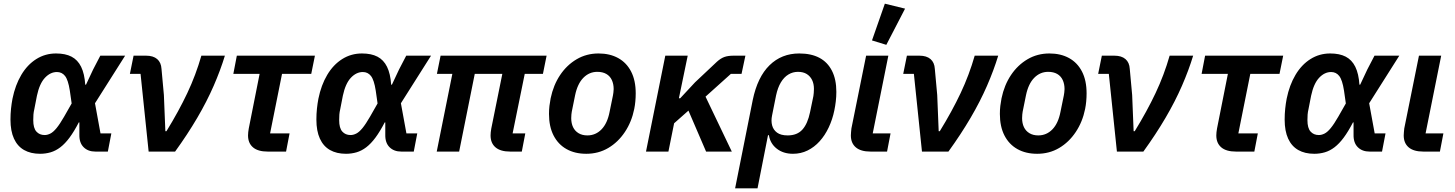

<svg xmlns="http://www.w3.org/2000/svg" viewBox="-20 -825 7919 1045"><path d="M586 -99 567 0H499Q459 0 435 -24Q411 -48 412 -92V-159H409Q383 -109 358.5 -76Q334 -43 308.5 -23.5Q283 -4 255.5 4Q228 12 198 12Q147 12 111 -8.5Q75 -29 56 -70.5Q37 -112 37 -174Q37 -205 40 -233.5Q43 -262 48 -288Q63 -362 96 -417.5Q129 -473 177.5 -503.5Q226 -534 285 -534Q336 -534 369.5 -516.5Q403 -499 421.5 -461.5Q440 -424 444 -364H448L487 -447L526 -522H661L497 -263L527 -99ZM223 -90Q238 -90 254 -98Q270 -106 288 -128Q306 -150 329 -190L370 -262L360 -332Q351 -390 334 -411.5Q317 -433 290 -433Q254 -433 224.5 -401.5Q195 -370 181 -304L167 -232Q163 -215 162 -201.5Q161 -188 161 -171Q161 -128 178 -109Q195 -90 223 -90Z M933 0H789L745 -423H687L707 -522H775Q814 -522 835.5 -503.5Q857 -485 859 -450L872 -308L880 -111H886Q953 -220 999.5 -318.5Q1046 -417 1076 -522H1204Q1180 -443 1143 -358Q1106 -273 1053.5 -183.5Q1001 -94 933 0Z M1537 0H1437Q1384 0 1357 -23Q1330 -46 1330 -88Q1330 -95 1331 -105.5Q1332 -116 1334 -126L1393 -423H1250L1269 -522H1694L1674 -423H1515L1450 -99H1556Z M2251 -99 2232 0H2164Q2124 0 2100 -24Q2076 -48 2077 -92V-159H2074Q2048 -109 2023.5 -76Q1999 -43 1973.5 -23.5Q1948 -4 1920.5 4Q1893 12 1863 12Q1812 12 1776 -8.5Q1740 -29 1721 -70.5Q1702 -112 1702 -174Q1702 -205 1705 -233.5Q1708 -262 1713 -288Q1728 -362 1761 -417.5Q1794 -473 1842.5 -503.5Q1891 -534 1950 -534Q2001 -534 2034.5 -516.5Q2068 -499 2086.5 -461.5Q2105 -424 2109 -364H2113L2152 -447L2191 -522H2326L2162 -263L2192 -99ZM1888 -90Q1903 -90 1919 -98Q1935 -106 1953 -128Q1971 -150 1994 -190L2035 -262L2025 -332Q2016 -390 1999 -411.5Q1982 -433 1955 -433Q1919 -433 1889.5 -401.5Q1860 -370 1846 -304L1832 -232Q1828 -215 1827 -201.5Q1826 -188 1826 -171Q1826 -128 1843 -109Q1860 -90 1888 -90Z M2820 0H2757Q2704 0 2677 -23Q2650 -46 2650 -88Q2650 -95 2651 -105.5Q2652 -116 2654 -126L2714 -423H2564L2479 0H2357L2442 -423H2358L2378 -522H2955L2935 -423H2836L2770 -99H2839Z M3171 12Q3109 12 3063.5 -13.5Q3018 -39 2993 -87.5Q2968 -136 2968 -205Q2968 -228 2970.5 -249Q2973 -270 2977 -290Q2992 -362 3028.5 -416.5Q3065 -471 3118.5 -502.5Q3172 -534 3238 -534Q3299 -534 3344.5 -509Q3390 -484 3415 -435.5Q3440 -387 3440 -317Q3440 -295 3438 -273.5Q3436 -252 3432 -232Q3418 -162 3381 -106.5Q3344 -51 3290.5 -19.5Q3237 12 3171 12ZM3177 -88Q3222 -88 3254 -121Q3286 -154 3298 -217L3316 -305Q3317 -312 3318.5 -321Q3320 -330 3320 -340Q3320 -368 3310 -389.5Q3300 -411 3280 -422.5Q3260 -434 3231 -434Q3187 -434 3155 -401.5Q3123 -369 3110 -306L3092 -217Q3091 -211 3090 -202Q3089 -193 3089 -182Q3089 -154 3099 -133Q3109 -112 3129 -100Q3149 -88 3177 -88Z M3823 0 3727 -223 3649 -154 3618 0H3496L3601 -522H3723L3675 -290H3682L3763 -377L3882 -489Q3903 -508 3923 -515Q3943 -522 3973 -522H4037L4016 -423H3958L3820 -299L3963 0Z M3981 200 4077 -281Q4103 -406 4168.5 -470Q4234 -534 4330 -534Q4395 -534 4439.5 -510.5Q4484 -487 4508 -440Q4532 -393 4532 -325Q4532 -299 4529 -273.5Q4526 -248 4521 -224Q4511 -175 4490.5 -131.5Q4470 -88 4441 -56Q4412 -24 4375.5 -6Q4339 12 4296 12Q4243 12 4207.5 -16Q4172 -44 4165 -89H4160L4103 200ZM4267 -88Q4319 -88 4347.5 -120Q4376 -152 4389 -215L4407 -302Q4408 -309 4409 -319Q4410 -329 4410 -341Q4410 -369 4400 -389.5Q4390 -410 4371 -422Q4352 -434 4323 -434Q4295 -434 4271 -419.5Q4247 -405 4230 -376.5Q4213 -348 4204 -306L4182 -196Q4176 -167 4182.5 -142.5Q4189 -118 4209.5 -103Q4230 -88 4267 -88Z M4827 -99 4808 0H4718Q4665 0 4638 -23Q4611 -46 4611 -88Q4611 -95 4612 -105.5Q4613 -116 4614 -126L4694 -522H4815L4730 -99ZM4906 -778 4804 -581 4726 -605 4796 -805Z M5142 0H4998L4954 -423H4896L4916 -522H4984Q5023 -522 5044.5 -503.5Q5066 -485 5068 -450L5081 -308L5089 -111H5095Q5162 -220 5208.5 -318.5Q5255 -417 5285 -522H5413Q5389 -443 5352 -358Q5315 -273 5262.5 -183.5Q5210 -94 5142 0Z M5625 12Q5563 12 5517.5 -13.5Q5472 -39 5447 -87.5Q5422 -136 5422 -205Q5422 -228 5424.5 -249Q5427 -270 5431 -290Q5446 -362 5482.5 -416.5Q5519 -471 5572.5 -502.5Q5626 -534 5692 -534Q5753 -534 5798.5 -509Q5844 -484 5869 -435.5Q5894 -387 5894 -317Q5894 -295 5892 -273.5Q5890 -252 5886 -232Q5872 -162 5835 -106.5Q5798 -51 5744.5 -19.5Q5691 12 5625 12ZM5631 -88Q5676 -88 5708 -121Q5740 -154 5752 -217L5770 -305Q5771 -312 5772.5 -321Q5774 -330 5774 -340Q5774 -368 5764 -389.5Q5754 -411 5734 -422.5Q5714 -434 5685 -434Q5641 -434 5609 -401.5Q5577 -369 5564 -306L5546 -217Q5545 -211 5544 -202Q5543 -193 5543 -182Q5543 -154 5553 -133Q5563 -112 5583 -100Q5603 -88 5631 -88Z M6203 0H6059L6015 -423H5957L5977 -522H6045Q6084 -522 6105.5 -503.5Q6127 -485 6129 -450L6142 -308L6150 -111H6156Q6223 -220 6269.5 -318.5Q6316 -417 6346 -522H6474Q6450 -443 6413 -358Q6376 -273 6323.5 -183.5Q6271 -94 6203 0Z M6807 0H6707Q6654 0 6627 -23Q6600 -46 6600 -88Q6600 -95 6601 -105.5Q6602 -116 6604 -126L6663 -423H6520L6539 -522H6964L6944 -423H6785L6720 -99H6826Z M7521 -99 7502 0H7434Q7394 0 7370 -24Q7346 -48 7347 -92V-159H7344Q7318 -109 7293.5 -76Q7269 -43 7243.5 -23.5Q7218 -4 7190.5 4Q7163 12 7133 12Q7082 12 7046 -8.5Q7010 -29 6991 -70.5Q6972 -112 6972 -174Q6972 -205 6975 -233.5Q6978 -262 6983 -288Q6998 -362 7031 -417.5Q7064 -473 7112.5 -503.5Q7161 -534 7220 -534Q7271 -534 7304.5 -516.5Q7338 -499 7356.5 -461.5Q7375 -424 7379 -364H7383L7422 -447L7461 -522H7596L7432 -263L7462 -99ZM7158 -90Q7173 -90 7189 -98Q7205 -106 7223 -128Q7241 -150 7264 -190L7305 -262L7295 -332Q7286 -390 7269 -411.5Q7252 -433 7225 -433Q7189 -433 7159.5 -401.5Q7130 -370 7116 -304L7102 -232Q7098 -215 7097 -201.5Q7096 -188 7096 -171Q7096 -128 7113 -109Q7130 -90 7158 -90Z M7836 -99 7817 0H7727Q7674 0 7647 -23Q7620 -46 7620 -88Q7620 -95 7621 -105.5Q7622 -116 7623 -126L7703 -522H7824L7739 -99Z"/></svg>

Font: IBM Plex Sans SemiBold
Style: Italic
Weight: 600
Italic angle: -11.31°
Designer: Mike Abbink, Paul van der Laan, Pieter van Rosmalen
Foundry: Bold Monday
Version: Version 3.201